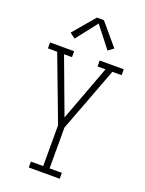

<svg xmlns="http://www.w3.org/2000/svg" viewBox="-176 -1049 852 1131"><g transform="rotate(20 250.0 -483.5)"><path d="M153 0V-37H230V-293L77 -698H19V-735H170V-698H120L250 -349L380 -698H330V-735H481V-698H423L270 -293V-37H347V0ZM147 -806 113 -831 228 -967H272L387 -831L353 -806L250 -938Z"/></g></svg>

Font: Iosevka Slab Extralight
Style: Regular
Weight: 200
Monospace: yes
Designer: Belleve Invis
Foundry: Belleve Invis
Version: Version 11.1.1; ttfautohint (v1.8.3)